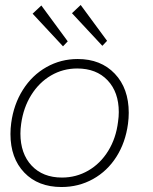

<svg xmlns="http://www.w3.org/2000/svg" viewBox="-20 -742 616 771"><path d="M22 -204Q22 -226 25 -248Q35 -323 72 -381.5Q109 -440 166.5 -472.5Q224 -505 292 -505Q385 -505 441 -446Q497 -387 497 -289Q497 -268 494 -245Q484 -170 447.5 -112.5Q411 -55 353.5 -23Q296 9 227 9Q133 9 77.5 -49Q22 -107 22 -204ZM454 -253Q457 -273 457 -292Q457 -372 412 -419.5Q367 -467 290 -467Q233 -467 185 -439Q137 -411 105.5 -360.5Q74 -310 65 -245Q62 -224 62 -206Q62 -125 107 -77Q152 -29 229 -29Q286 -29 334.5 -57Q383 -85 414.5 -136Q446 -187 454 -253ZM111 -687 146 -720 252 -576 233 -556ZM269 -689 304 -722 410 -578 391 -558Z"/></svg>

Font: Bellota Text Light
Style: Italic
Weight: 300
Italic angle: -7.5°
Designer: Kemie Guaida
Foundry: Kemie Guaida
Version: Version 4.001